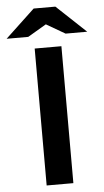

<svg xmlns="http://www.w3.org/2000/svg" viewBox="-121 -955 540 993"><g transform="rotate(-5 149.0 -458.5)"><path d="M218.8 -710.9V0H80.1V-710.9ZM205.6 -917.5 358.4 -773.9H246.1L148.4 -830.6L52.2 -773.9H-60.1L92.8 -917.5Z"/></g></svg>

Font: Ufes Sans
Style: Bold
Weight: 700
Designer: Ricardo Esteves & Filipe Motta
Foundry: ProDesignUfes - Ricardo Esteves, Filipe Motta (This is a derivative work, based on Roboto family, by Christian Robertson
Version: Version 2.0